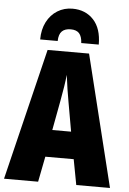

<svg xmlns="http://www.w3.org/2000/svg" viewBox="-62 -993 699 1038"><g transform="rotate(5 287.5 -474.0)"><path d="M366 -138H212L185 0H0L174 -714H399L575 0H392ZM311 -444Q299 -509 289 -589Q283 -531 267 -446L237 -285H339ZM447 -767H352Q350 -803 335 -819.5Q320 -836 289 -836Q258 -836 241.5 -820Q225 -804 224 -767H129Q129 -821 150 -862Q171 -903 207.5 -925.5Q244 -948 289 -948Q360 -948 403.5 -901Q447 -854 447 -767Z"/></g></svg>

Font: Noto Sans UI CondBlack
Style: Regular
Weight: 900
Width: 3
Designer: Monotype Design Team
Foundry: Monotype Imaging Inc.
Version: Version 1.001